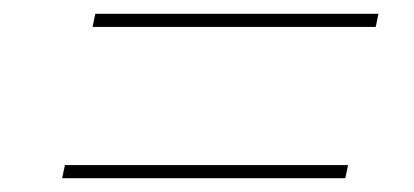

<svg xmlns="http://www.w3.org/2000/svg" viewBox="-20 -489 600 278"><path d="M118 -469H528L524 -450H114ZM74 -250H484L480 -231H70Z"/></svg>

Font: Montserrat Alternates Thin
Style: Italic
Weight: 250
Italic angle: -11.3°
Designer: Julieta Ulanovsky
Foundry: Julieta Ulanovsky
Version: Version 7.200